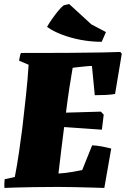

<svg xmlns="http://www.w3.org/2000/svg" viewBox="-20 -921 620 946"><path d="M2 5Q1 -6 1.5 -17Q2 -28 3 -38L53 -49Q64 -105 73.5 -170Q83 -235 90 -290Q99 -367 108 -451Q117 -535 121 -602L74 -622Q76 -632 77.5 -641Q79 -650 83 -660Q208 -660 310.5 -660.5Q413 -661 481.5 -662.5Q550 -664 573 -665L580 -656L547 -458Q524 -454 497 -453Q470 -452 447 -452L433 -596Q421 -596 401 -594Q381 -592 363 -590Q345 -588 338 -587Q330 -541 322 -489.5Q314 -438 305 -366L477 -371L491 -356L482 -282Q440 -285 389.5 -288.5Q339 -292 296 -295Q290 -248 283 -191.5Q276 -135 268 -66Q302 -68 336.5 -74Q371 -80 385 -83L434 -205Q457 -204 481 -199.5Q505 -195 528 -189L494 5Q466 4 426.5 3Q387 2 345 1Q303 0 265 0Q202 0 147.5 1Q93 2 55 3Q17 4 2 5ZM481 -715Q429 -715 378.5 -724.5Q328 -734 285 -750.5Q242 -767 214 -787L212 -789Q221 -805 235.5 -826Q250 -847 266 -866.5Q282 -886 294 -895L321 -901L430 -801L502 -763L496 -749Q492 -741 488.5 -732Q485 -723 481 -715Z"/></svg>

Font: Labrada Black
Style: Italic
Weight: 900
Italic angle: -7°
Designer: Mercedes Jáuregui
Foundry: Omnibus-Type Team
Version: Version 1.000; ttfautohint (v1.8.4.7-5d5b)